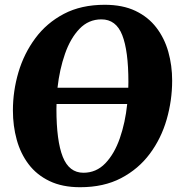

<svg xmlns="http://www.w3.org/2000/svg" viewBox="-20 -773 748 803"><path d="M315 10Q240.5 10 187 -15.8Q133.5 -41.5 99.8 -86Q66 -130.5 50 -188.5Q34 -246.5 34 -311Q34 -392.5 57.2 -471Q80.5 -549.5 127.8 -613.2Q175 -677 247.2 -715Q319.5 -753 418 -753Q493 -753 546.5 -727.5Q600 -702 634 -657.5Q668 -613 684 -556Q700 -499 700 -436Q700 -353 677 -273.2Q654 -193.5 606.5 -129.8Q559 -66 486.5 -28Q414 10 315 10ZM404 -692Q350.5 -692 312.5 -652.5Q274.5 -613 251.8 -547.8Q229 -482.5 220.5 -406H516.5Q517 -418 517 -430Q517 -560.5 491.2 -626.2Q465.5 -692 404 -692ZM329 -50.5Q382.5 -50.5 420.5 -90Q458.5 -129.5 481.2 -195Q504 -260.5 512 -338H216.5Q216 -327.5 216 -317Q216 -184 242.5 -117.2Q269 -50.5 329 -50.5Z"/></svg>

Font: Merriweather Black
Style: Italic
Weight: 900
Italic angle: -7.8°
Designer: Eben Sorkin
Foundry: Eben Sorkin
Version: Version 2.200;gftools[0.9.31]